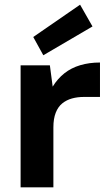

<svg xmlns="http://www.w3.org/2000/svg" viewBox="-20 -800 472 820"><path d="M68 0V-521H193L205 -430Q226 -464 255 -487Q284 -510 322.5 -521.5Q361 -533 407 -533V-386H338Q311 -386 287.5 -379.5Q264 -373 246 -358.5Q228 -344 218 -318.5Q208 -293 208 -256V0ZM165 -564 122 -642 322 -780 375 -687Z"/></svg>

Font: DM Sans 10pt ExtraBold
Style: Regular
Weight: 800
Version: Version 4.004;gftools[0.9.30]